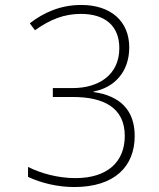

<svg xmlns="http://www.w3.org/2000/svg" viewBox="-20 -744 640 774"><path d="M279 10C442 10 523 -73 523 -196C523 -300 464 -358 357 -373V-375C441 -391 501 -454 501 -553C501 -659 426 -724 308 -724C224 -724 157 -694 100 -650L121 -622C181 -665 238 -688 306 -688C401 -688 461 -642 461 -550C461 -440 375 -389 274 -389H193V-353H274C398 -353 483 -310 483 -196C483 -93 415 -26 284 -26C214 -26 145 -45 93 -71V-31C146 -6 213 10 279 10Z"/></svg>

Font: Noto Sans Mono ExtraLight
Style: Regular
Weight: 200
Designer: Monotype Design Team
Foundry: Monotype Imaging Inc.
Version: Version 2.014